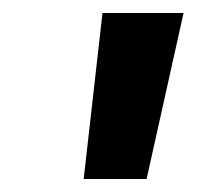

<svg xmlns="http://www.w3.org/2000/svg" viewBox="-20 -736 303 296"><path d="M109 -460 138 -716H263L206 -460Z"/></svg>

Font: Figtree Light
Style: Bold Italic
Weight: 700
Italic angle: -9.5°
Version: Version 2.000